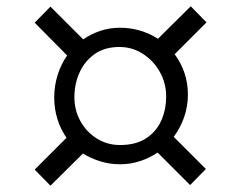

<svg xmlns="http://www.w3.org/2000/svg" viewBox="-20 -682 765 609"><path d="M191 -245Q172.5 -271.5 162.2 -304Q152 -336.5 152 -373Q152 -410 162.8 -444.2Q173.5 -478.5 193 -506L90 -610L140 -661L244 -557Q269 -574.5 298.5 -584.2Q328 -594 361 -594Q394 -594 424.8 -584.8Q455.5 -575.5 481 -559L585 -662L635 -611L534 -510Q553.5 -484 564.8 -451.5Q576 -419 576 -382Q576 -344.5 564 -310.2Q552 -276 531 -248L633 -146L583 -95L480 -198Q454.5 -181 424.2 -171Q394 -161 361 -161Q328 -161 298.2 -170.2Q268.5 -179.5 243 -195L140 -93L90 -144ZM361 -222Q410.5 -222 443 -243Q475.5 -264 491.2 -299Q507 -334 507 -376Q507 -418 487 -453.8Q467 -489.5 433.2 -511.2Q399.5 -533 359 -533Q312 -533 280.2 -510.5Q248.5 -488 232.2 -451.8Q216 -415.5 216 -374Q216 -331.5 235.5 -297Q255 -262.5 287.8 -242.2Q320.5 -222 361 -222Z"/></svg>

Font: Merriweather 7pt Light
Style: Regular
Weight: 300
Designer: Eben Sorkin
Foundry: Eben Sorkin
Version: Version 2.200;gftools[0.9.31]